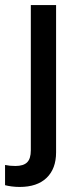

<svg xmlns="http://www.w3.org/2000/svg" viewBox="-63 -529 301 760"><path d="M-43 204V124Q-33 126 -23.5 127Q-14 128 -2 128Q30 128 44.5 113.5Q59 99 59 66V-509H159V74Q159 139 121.5 175Q84 211 15 211Q-1 211 -16.5 209Q-32 207 -43 204Z"/></svg>

Font: Red Hat Display Medium
Style: Regular
Weight: 500
Designer: Pentagram / MCKL
Foundry: Pentagram / MCKL
Version: Version 1.005; Red Hat Display Medium